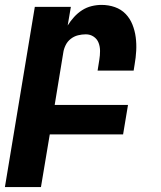

<svg xmlns="http://www.w3.org/2000/svg" viewBox="-35 -548 655 783"><path d="M-15 215 107 -520H254L241 -444Q252 -462 267 -478.5Q282 -495 300 -506.5Q318 -518 338.5 -523Q359 -528 379 -528Q408 -528 433.5 -519Q459 -510 477 -491.5Q495 -473 505 -448Q515 -423 518.5 -396Q522 -369 520.5 -341Q519 -313 514 -285L510 -260H363L370 -304Q373 -322 373 -340Q373 -358 367 -373.5Q361 -389 347 -398.5Q333 -408 315 -408Q299 -408 283 -404Q267 -400 253.5 -389.5Q240 -379 232.5 -363.5Q225 -348 223 -333L188 -120H487L467 0H168L132 215Z"/></svg>

Font: Iosevka Heavy Extended Oblique
Style: Regular
Weight: 900
Width: 7
Italic angle: -9°
Monospace: yes
Designer: Belleve Invis
Foundry: Belleve Invis
Version: Version 32.5.0; ttfautohint (v1.8.4)